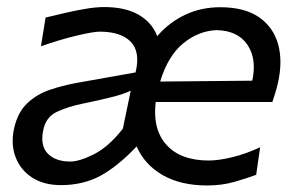

<svg xmlns="http://www.w3.org/2000/svg" viewBox="-20 -528 856 558"><path d="M157 10Q107 10 73 -12.2Q39 -34.5 25 -72Q11 -109.5 21 -155Q31.5 -201.5 58.8 -227.5Q86 -253.5 123.5 -266.5Q161 -279.5 202.5 -287L374 -317.5Q388.5 -377.5 359.8 -406.8Q331 -436 270 -436Q251 -436 202.8 -424.5Q154.5 -413 99 -393.5L112.5 -477Q136 -482.5 166.5 -489.8Q197 -497 227.8 -502.2Q258.5 -507.5 283 -507.5Q344 -507.5 382.8 -485.2Q421.5 -463 437 -423Q471.5 -463 518 -485Q564.5 -507 620 -507Q691 -507 733 -477.8Q775 -448.5 788.5 -398.5Q802 -348.5 787.5 -286Q784.5 -272.5 780 -258Q775.5 -243.5 771.5 -231.5H432.5Q423 -152 464 -106.8Q505 -61.5 587 -61.5Q615 -61.5 654.5 -71Q694 -80.5 736 -100L724.5 -20Q698 -10 661.5 0.5Q625 11 582 11Q505.5 11 453 -19Q400.5 -49 377 -102.5Q324.5 -46.5 273.8 -18.2Q223 10 157 10ZM610.5 -440.5Q557 -438.5 512.5 -402Q468 -365.5 445.5 -291L713 -293.5L713.5 -295Q726.5 -357.5 699 -398Q671.5 -438.5 610.5 -440.5ZM184 -58.5Q211 -58.5 253.5 -80Q296 -101.5 337 -154L360 -264.5Q351 -260 337.2 -255.2Q323.5 -250.5 296.8 -243.8Q270 -237 223.5 -227.5Q178.5 -218.5 145.8 -203.2Q113 -188 105.5 -149Q96.5 -104 119.2 -81.2Q142 -58.5 184 -58.5Z"/></svg>

Font: Commissioner Flair
Style: Italic
Weight: 400
Italic angle: -12°
Designer: Kostas Bartsokas
Foundry: Kostas Bartsokas
Version: Version 1.000; ttfautohint (v1.8.3)